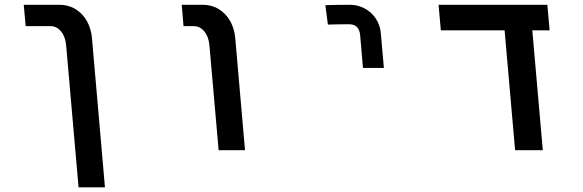

<svg xmlns="http://www.w3.org/2000/svg" viewBox="-20 -629 2440 804"><path d="M192 -519.5H87.5L79.5 -609H228.5Q266.5 -609 296.2 -590.8Q326 -572.5 343.8 -541Q361.5 -509.5 365 -470.5L419.5 155.5H309L257 -438.5Q254 -475 235.8 -497.2Q217.5 -519.5 192 -519.5Z M792 -519.5H748.5L741 -609H828.5Q866.5 -609 896.2 -590.8Q926 -572.5 943.8 -541Q961.5 -509.5 965 -470.5L1006 0H895.5L857 -438.5Q854 -475 835.8 -497.2Q817.5 -519.5 792 -519.5Z M1445 -609Q1423.5 -609 1387.8 -608.5Q1352 -608 1342.5 -607L1353 -526Q1360.5 -526.5 1391.2 -527Q1422 -527.5 1441.5 -527.5Q1483.5 -527.5 1488 -482.5L1500 -344.5H1587.5L1574.5 -492Q1571.5 -524.5 1553.5 -551.5Q1535.5 -578.5 1506.8 -593.8Q1478 -609 1445 -609Z M2093 -502H1826L1816.5 -609H2272L2281.5 -502H2209L2253 0H2137Z"/></svg>

Font: JuliaMono SemiBold
Style: Italic
Weight: 600
Italic angle: -9°
Monospace: yes
Designer: cormullion
Foundry: corm
Version: Version 0.056; ttfautohint (v1.8.4)